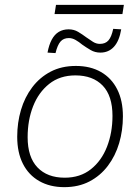

<svg xmlns="http://www.w3.org/2000/svg" viewBox="-20 -764 578 792"><path d="M245 8Q186 8 142 -17Q98 -42 74.5 -88.5Q51 -135 51 -200Q51 -258 66.5 -310.5Q82 -363 113 -404Q144 -445 189 -468.5Q234 -492 293 -492Q353 -492 396.5 -467Q440 -442 463.5 -395.5Q487 -349 487 -284Q487 -226 471.5 -173.5Q456 -121 425 -80Q394 -39 349 -15.5Q304 8 245 8ZM247 -31Q311 -31 355 -66Q399 -101 421.5 -159Q444 -217 444 -286Q444 -369 403.5 -411Q363 -453 291 -453Q227 -453 183 -418Q139 -383 116.5 -325.5Q94 -268 94 -198Q94 -116 134.5 -73.5Q175 -31 247 -31ZM205 -706 211 -744H491L485 -706ZM209 -545 176 -547Q182 -579 193.5 -600.5Q205 -622 222.5 -632.5Q240 -643 263 -643Q285 -643 302.5 -632.5Q320 -622 336 -610Q350 -600 363.5 -591.5Q377 -583 392 -583Q415 -583 427.5 -597.5Q440 -612 447 -645L480 -643Q472 -595 450 -571Q428 -547 394 -547Q372 -547 354 -557.5Q336 -568 319 -580Q306 -591 292 -599Q278 -607 264 -607Q242 -607 229.5 -592.5Q217 -578 209 -545Z"/></svg>

Font: Nunito Sans 12pt ExtraLight 12pt ExtraLight
Style: Italic
Weight: 250
Italic angle: -9°
Version: Version 3.101;gftools[0.9.27]